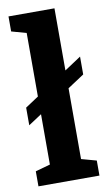

<svg xmlns="http://www.w3.org/2000/svg" viewBox="-89 -824 487 868"><g transform="rotate(-10 155.0 -390.0)"><path d="M22 -360V-279L302 -463V-545ZM15 -69V0H295V-69L226 -88V-780H15V-711L83 -692V-88Z"/></g></svg>

Font: GradeGX
Style: Regular
Weight: 100
Width: 1
Designer: Adam Twardoch
Foundry: Adam Twardoch
Version: Version 2.002; DEVELOPMENT